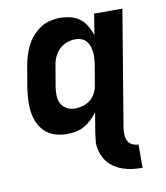

<svg xmlns="http://www.w3.org/2000/svg" viewBox="-84 -598 768 890"><g transform="rotate(-10 300.0 -152.5)"><path d="M515 223Q491 223 467 220Q443 217 421 209Q399 201 380.5 188Q362 175 349 157Q336 139 329 116.5Q322 94 322 70Q323 59 324.5 48Q326 37 327 26L343 -69Q330 -51 314 -36Q298 -21 279.5 -10.5Q261 0 240 4Q219 8 199 8Q170 8 143 0Q116 -8 96.5 -26Q77 -44 65.5 -68.5Q54 -93 50 -120.5Q46 -148 47.5 -176.5Q49 -205 53 -234L70 -334Q74 -358 81 -381Q88 -404 99 -426.5Q110 -449 127 -468.5Q144 -488 164.5 -502Q185 -516 209.5 -522Q234 -528 257 -528Q283 -528 307.5 -522Q332 -516 351 -501.5Q370 -487 382 -466Q394 -445 402 -422L418 -520H551L460 26Q458 42 458.5 57.5Q459 73 465.5 86Q472 99 485.5 106Q499 113 515 113ZM254 -102Q272 -102 290.5 -107Q309 -112 325 -124Q341 -136 350.5 -153.5Q360 -171 363 -189L380 -289Q382 -304 383 -318.5Q384 -333 382 -347Q380 -361 375.5 -374.5Q371 -388 362 -398Q353 -408 340 -413Q327 -418 312 -418Q292 -418 272 -411Q252 -404 236.5 -389.5Q221 -375 212 -355.5Q203 -336 200 -316L183 -216Q180 -196 180.5 -175.5Q181 -155 190 -138Q199 -121 216.5 -111.5Q234 -102 254 -102Z"/></g></svg>

Font: Iosevka Aile Extrabold Oblique
Style: Regular
Weight: 800
Italic angle: -9°
Designer: Belleve Invis
Foundry: Belleve Invis
Version: Version 31.1.0; ttfautohint (v1.8.4)